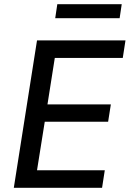

<svg xmlns="http://www.w3.org/2000/svg" viewBox="-20 -898 620 918"><path d="M46 0 157 -705H580L567 -621H242L207 -399H510L497 -316H194L157 -84H481L468 0ZM244 -811 254 -878H562L552 -811Z"/></svg>

Font: Nunito Sans 10pt SemiCondensed SemiBold
Style: Italic
Weight: 600
Width: 4
Italic angle: -9°
Designer: Vernon Adams
Foundry: Vernon Adams
Version: Version 3.101;gftools[0.9.27]